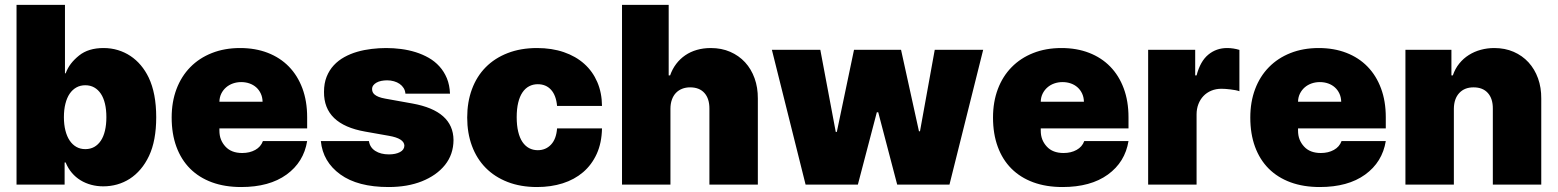

<svg xmlns="http://www.w3.org/2000/svg" viewBox="-20 -747 6304 777"><path d="M242.9 -727.3V-450.3H245.7Q253.6 -471.6 267 -489.2Q280.5 -506.7 300.1 -522.4Q337.7 -552.6 399.1 -552.6Q430 -552.6 457.4 -544.2Q484.7 -535.9 508 -520.4Q531.2 -505 549.9 -482.8Q568.5 -460.6 581.7 -433.2Q612.2 -369.3 612.2 -272.7Q612.2 -177.9 583.1 -116.1Q568.5 -85.2 548.7 -62Q528.8 -38.7 505 -23.4Q481.2 -8.2 454 -0.5Q426.8 7.1 397.7 7.1Q372.5 7.1 349.3 0.9Q326 -5.3 306.1 -17.4Q286.2 -29.5 270.8 -47.6Q255.3 -65.7 245.7 -89.5H241.5V0H46.9V-727.3ZM325.3 -143.5Q345.5 -143.5 361.3 -152.3Q377.1 -161.2 388.1 -177.7Q399.1 -194.2 404.8 -218.4Q410.5 -242.5 410.5 -272.7Q410.5 -303.3 404.8 -327.2Q399.1 -351.2 388.1 -367.7Q377.1 -384.2 361.3 -393.1Q345.5 -402 325.3 -402Q305 -402 289.1 -393.1Q273.1 -384.2 261.9 -367.7Q250.7 -351.2 244.7 -327.2Q238.6 -303.3 238.6 -272.7Q238.6 -242.9 244.7 -218.9Q250.7 -195 261.9 -178.3Q273.1 -161.6 289.1 -152.5Q305 -143.5 325.3 -143.5Z M674.7 -271.3Q674.7 -334.5 694.2 -386.4Q713.8 -438.2 750 -475.1Q786.2 -512.1 837.4 -532.3Q888.5 -552.6 951.7 -552.6Q1013.5 -552.6 1063.6 -533.2Q1113.6 -513.8 1149 -477.6Q1184.3 -441.4 1203.7 -389.6Q1223 -337.7 1223 -272.7V-227.3H867.9V-218.8Q867.9 -198.5 874.1 -182.7Q880.3 -166.9 892.4 -153.8Q916.2 -127.8 960.2 -127.8Q990.4 -127.8 1013 -140.3Q1035.5 -152.7 1044 -176.1H1223Q1209.2 -90.9 1139.6 -40.5Q1070 9.9 956 9.9Q889.9 9.9 837.7 -9.2Q785.5 -28.4 749.3 -64.6Q713.1 -100.9 693.9 -153.1Q674.7 -205.3 674.7 -271.3ZM867.9 -335.2H1042.6Q1042.3 -353.7 1035.3 -368.4Q1028.4 -383.2 1016.9 -393.5Q1005.3 -403.8 989.7 -409.3Q974.1 -414.8 956 -414.8Q938.6 -414.8 922.8 -409.3Q907 -403.8 894.9 -393.3Q882.8 -382.8 875.5 -368.1Q868.3 -353.3 867.9 -335.2Z M1278.4 -176.1H1473Q1476.9 -150.2 1498.8 -136.2Q1520.6 -122.2 1554 -122.2Q1581 -122.2 1598.5 -131.4Q1616.1 -140.6 1616.5 -157.7Q1615.4 -186.8 1554 -197.4L1457.4 -214.5Q1290.1 -244 1291.2 -375Q1291.2 -409.8 1301.8 -436.4Q1312.5 -463.1 1330.8 -482.8Q1349.1 -502.5 1373.6 -516Q1398.1 -529.5 1426 -537.5Q1453.8 -545.5 1483.8 -549Q1513.8 -552.6 1542.6 -552.6Q1572.8 -552.6 1603.3 -548.7Q1633.9 -544.7 1662.1 -535.9Q1690.3 -527 1715 -513Q1739.7 -498.9 1758.3 -478.3Q1777 -457.7 1788.4 -430.4Q1799.7 -403.1 1801.1 -367.9H1620.7Q1619.7 -380.7 1613.5 -390.6Q1607.2 -400.6 1597.3 -407.5Q1587.4 -414.4 1574.4 -418.1Q1561.4 -421.9 1546.9 -421.9Q1534.1 -421.9 1522.9 -419.6Q1511.7 -417.3 1503.6 -412.6Q1495.4 -408 1490.6 -401.5Q1485.8 -394.9 1485.8 -386.4Q1485.8 -380.3 1488.1 -374.6Q1490.4 -369 1496.4 -364Q1502.5 -359 1512.6 -354.9Q1522.7 -350.9 1538.4 -348L1649.1 -328.1Q1814.3 -298.3 1815.3 -180.4Q1815 -122.2 1780.9 -79.5Q1763.8 -58.2 1740.1 -41.5Q1716.3 -24.9 1687.3 -13.3Q1658.4 -1.8 1624.5 4.1Q1590.6 9.9 1552.6 9.9Q1427.6 9.9 1357.2 -41.2Q1286.6 -92.3 1278.4 -176.1Z M2153.4 -552.6Q2213.4 -552.6 2261.9 -535.9Q2310.4 -519.2 2344.5 -488.6Q2378.6 -458.1 2397.2 -414.8Q2415.8 -371.4 2416.2 -318.2H2234.4Q2230.5 -361.2 2210 -383.7Q2189.6 -406.2 2156.2 -406.2Q2137.1 -406.2 2121.3 -397.9Q2105.5 -389.6 2094.3 -373Q2083.1 -356.5 2077.1 -331.5Q2071 -306.5 2071 -272.7Q2071 -239.3 2077.1 -214.1Q2083.1 -188.9 2094.3 -172.4Q2105.5 -155.9 2121.3 -147.5Q2137.1 -139.2 2156.2 -139.2Q2188.6 -139.2 2209.9 -161.8Q2231.2 -184.3 2234.4 -227.3H2416.2Q2415.1 -168.7 2394.9 -124.3Q2374.6 -79.9 2339.7 -50.1Q2304.7 -20.2 2257.1 -5.1Q2209.5 9.9 2153.4 9.9Q2087 9.9 2034.4 -10.5Q1981.9 -30.9 1945.5 -67.8Q1909.1 -104.8 1889.9 -156.6Q1870.7 -208.5 1870.7 -271.3Q1870.7 -334.2 1889.9 -386Q1909.1 -437.9 1945.5 -474.8Q1981.9 -511.7 2034.4 -532.1Q2087 -552.6 2153.4 -552.6Z M2497.2 -727.3H2686.1V-441.8H2691.8Q2701 -468 2716.6 -488.5Q2732.2 -508.9 2753.2 -523.3Q2774.1 -537.6 2800.2 -545.1Q2826.3 -552.6 2856.5 -552.6Q2899.9 -552.6 2935 -537.3Q2970.2 -522 2995.2 -494.9Q3020.2 -467.7 3033.7 -430.2Q3047.2 -392.8 3046.9 -348V0H2850.9V-306.8Q2851.2 -347.7 2830.8 -370.6Q2810.4 -393.5 2772.7 -393.5Q2755 -393.5 2740.2 -387.6Q2725.5 -381.7 2715 -370.6Q2704.5 -359.4 2698.9 -343.2Q2693.2 -327.1 2693.2 -306.8V0H2497.2Z M3103.7 -545.5H3299.7L3362.2 -213.1H3366.5L3436.1 -545.5H3626.4L3698.9 -215.9H3703.1L3762.8 -545.5H3958.8L3822.4 0H3610.8L3534.1 -292.6H3528.4L3451.7 0H3240.1Z M3998.6 -271.3Q3998.6 -334.5 4018.1 -386.4Q4037.6 -438.2 4073.9 -475.1Q4110.1 -512.1 4161.2 -532.3Q4212.4 -552.6 4275.6 -552.6Q4337.4 -552.6 4387.4 -533.2Q4437.5 -513.8 4472.8 -477.6Q4508.2 -441.4 4527.5 -389.6Q4546.9 -337.7 4546.9 -272.7V-227.3H4191.8V-218.8Q4191.8 -198.5 4198 -182.7Q4204.2 -166.9 4216.3 -153.8Q4240.1 -127.8 4284.1 -127.8Q4314.3 -127.8 4336.8 -140.3Q4359.4 -152.7 4367.9 -176.1H4546.9Q4533 -90.9 4463.4 -40.5Q4393.8 9.9 4279.8 9.9Q4213.8 9.9 4161.6 -9.2Q4109.4 -28.4 4073.2 -64.6Q4036.9 -100.9 4017.8 -153.1Q3998.6 -205.3 3998.6 -271.3ZM4191.8 -335.2H4366.5Q4366.1 -353.7 4359.2 -368.4Q4352.3 -383.2 4340.7 -393.5Q4329.2 -403.8 4313.6 -409.3Q4297.9 -414.8 4279.8 -414.8Q4262.4 -414.8 4246.6 -409.3Q4230.8 -403.8 4218.8 -393.3Q4206.7 -382.8 4199.4 -368.1Q4192.1 -353.3 4191.8 -335.2Z M4626.4 0V-545.5H4816.8V-441.8H4822.4Q4837.4 -499.3 4869.9 -525.9Q4902.3 -552.6 4946 -552.6Q4970.9 -552.6 4995.7 -545.1V-377.8Q4989 -380.3 4979.6 -382.1Q4970.2 -383.9 4960 -385.1Q4949.9 -386.4 4940.2 -387.1Q4930.4 -387.8 4923.3 -387.8Q4900.6 -387.8 4881.9 -380Q4863.3 -372.2 4850.1 -358.3Q4837 -344.5 4829.7 -325.5Q4822.4 -306.5 4822.4 -284.1V0Z M5039.8 -271.3Q5039.8 -334.5 5059.3 -386.4Q5078.8 -438.2 5115.1 -475.1Q5151.3 -512.1 5202.4 -532.3Q5253.6 -552.6 5316.8 -552.6Q5378.6 -552.6 5428.6 -533.2Q5478.7 -513.8 5514 -477.6Q5549.4 -441.4 5568.7 -389.6Q5588.1 -337.7 5588.1 -272.7V-227.3H5233V-218.8Q5233 -198.5 5239.2 -182.7Q5245.4 -166.9 5257.5 -153.8Q5281.2 -127.8 5325.3 -127.8Q5355.5 -127.8 5378 -140.3Q5400.6 -152.7 5409.1 -176.1H5588.1Q5574.2 -90.9 5504.6 -40.5Q5435 9.9 5321 9.9Q5255 9.9 5202.8 -9.2Q5150.6 -28.4 5114.3 -64.6Q5078.1 -100.9 5058.9 -153.1Q5039.8 -205.3 5039.8 -271.3ZM5233 -335.2H5407.7Q5407.3 -353.7 5400.4 -368.4Q5393.5 -383.2 5381.9 -393.5Q5370.4 -403.8 5354.8 -409.3Q5339.1 -414.8 5321 -414.8Q5303.6 -414.8 5287.8 -409.3Q5272 -403.8 5259.9 -393.3Q5247.9 -382.8 5240.6 -368.1Q5233.3 -353.3 5233 -335.2Z M5667.6 -545.5H5853.7V-441.8H5859.4Q5868.6 -469.1 5885.5 -489.9Q5902.3 -510.7 5924.4 -524.5Q5946.4 -538.4 5972.7 -545.5Q5998.9 -552.6 6027 -552.6Q6070.3 -552.6 6105.5 -537.3Q6140.6 -522 6165.7 -494.7Q6190.7 -467.3 6204.2 -429.9Q6217.7 -392.4 6217.3 -348V0H6021.3V-306.8Q6021.7 -347.7 6001.2 -370.6Q5980.8 -393.5 5943.2 -393.5Q5906.6 -393.5 5885.3 -370.4Q5864 -347.3 5863.6 -306.8V0H5667.6Z"/></svg>

Font: Inter P Black
Style: Regular
Weight: 900
Designer: Rasmus Andersson
Foundry: rsms
Version: Version 3.018;git-588b23468